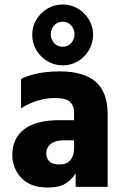

<svg xmlns="http://www.w3.org/2000/svg" viewBox="-20 -835 556 858"><path d="M311 -171V-333Q311 -362 293 -379.5Q275 -397 226 -397Q182 -397 142.5 -383.5Q103 -370 74 -351V-482Q97 -495 142.5 -505.5Q188 -516 247 -516Q354 -516 407.5 -469.5Q461 -423 461 -325V0H318V-62Q306 -38 277 -17.5Q248 3 192 3Q116 3 75.5 -40Q35 -83 35 -144Q35 -215 87 -256.5Q139 -298 247 -298H328V-208H264Q227 -208 207 -192Q187 -176 187 -151Q187 -126 201.5 -113Q216 -100 246 -100Q278 -100 294.5 -119.5Q311 -139 311 -171ZM124 -679Q124 -717 142.5 -747.5Q161 -778 192 -796.5Q223 -815 260 -815Q298 -815 328.5 -796.5Q359 -778 377.5 -747.5Q396 -717 396 -679Q396 -642 377.5 -611Q359 -580 328.5 -561.5Q298 -543 260 -543Q223 -543 192 -561.5Q161 -580 142.5 -611Q124 -642 124 -679ZM207 -682Q207 -660 221.5 -643Q236 -626 260 -626Q284 -626 298.5 -643Q313 -660 313 -682Q313 -704 298.5 -721Q284 -738 260 -738Q236 -738 221.5 -721Q207 -704 207 -682Z"/></svg>

Font: Hind Variable Light
Style: Regular
Weight: 300
Designer: Manushi Parikh, Satya Rajpurohit
Foundry: Indian Type Foundry
Version: Version 3.000